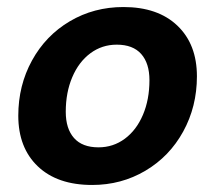

<svg xmlns="http://www.w3.org/2000/svg" viewBox="-20 -515 608 546"><path d="M32 -186Q32 -272 71 -343Q110 -414 178.5 -454.5Q247 -495 331 -495Q429 -495 484.5 -442Q540 -389 540 -298Q540 -212 501 -141Q462 -70 393.5 -29.5Q325 11 242 11Q143 11 87.5 -42Q32 -95 32 -186ZM405 -287Q405 -335 381.5 -361.5Q358 -388 312 -388Q270 -388 237 -363.5Q204 -339 185.5 -295.5Q167 -252 167 -197Q167 -149 190.5 -122.5Q214 -96 260 -96Q302 -96 335 -120.5Q368 -145 386.5 -188.5Q405 -232 405 -287Z"/></svg>

Font: Niramit
Style: Bold Italic
Weight: 700
Italic angle: -10°
Designer: Katatrad Aksorn Co.,Ltd.
Foundry: Cadson Demak Co.,Ltd.
Version: Version 1.001; ttfautohint (v1.6)